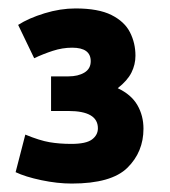

<svg xmlns="http://www.w3.org/2000/svg" viewBox="-20 -849 403 455"><path d="M150 -414Q116 -414 78 -422Q40 -430 17 -441L40 -530Q74 -516 97.5 -512Q121 -508 149 -508Q184 -508 198 -518.5Q212 -529 212 -545Q212 -586 142 -586H101V-668H142Q165 -668 180 -677Q195 -686 195 -704Q195 -736 151 -736Q128 -736 105 -728.5Q82 -721 61 -711L23 -790Q48 -806 85.5 -817.5Q123 -829 159 -829Q213 -829 244 -813.5Q275 -798 288 -772.5Q301 -747 301 -717Q301 -696 291.5 -677Q282 -658 259 -640Q291 -625 305.5 -600Q320 -575 320 -544Q320 -489 282 -451.5Q244 -414 150 -414Z"/></svg>

Font: Ubuntu Sans ExtraBold
Style: Regular
Weight: 800
Designer: Dalton Maag Ltd
Foundry: Dalton Maag Ltd
Version: Version 1.006; ttfautohint (v1.8.4.7-5d5b)